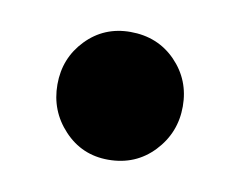

<svg xmlns="http://www.w3.org/2000/svg" viewBox="-37 -397 344 276"><g transform="rotate(10 134.5 -259.0)"><path d="M134.5 -166Q96 -166 70 -193.8Q44 -221.5 44 -260Q44 -298.5 70 -325.5Q96 -352.5 134.5 -352.5Q174.5 -352.5 200.8 -325.5Q227 -298.5 227 -260Q227 -221.5 200.8 -193.8Q174.5 -166 134.5 -166Z"/></g></svg>

Font: Fraunces 144pt Soft
Style: Bold
Weight: 700
Version: Version 1.000;[0bf87f6ff]